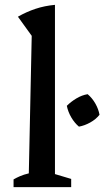

<svg xmlns="http://www.w3.org/2000/svg" viewBox="-20 -773 431 793"><path d="M36 0V-32Q48 -39 63 -45.5Q78 -52 99 -57L111 -625L54 -704Q89 -724 126.5 -736.5Q164 -749 207 -753V-54L274 -34V0ZM306 -250Q288 -265 274.5 -288Q261 -311 256 -336Q273 -353 295.5 -366.5Q318 -380 342 -384Q361 -368 374 -345Q387 -322 391 -299Q376 -280 352.5 -267Q329 -254 306 -250Z"/></svg>

Font: Piazzolla Thin SemiBold
Style: Regular
Weight: 600
Version: Version 2.005